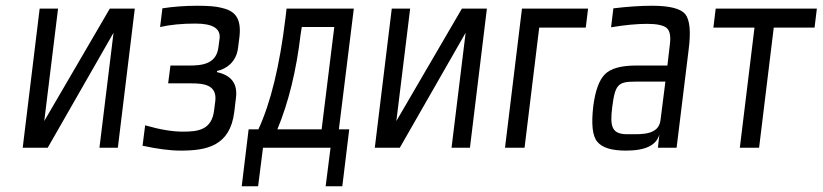

<svg xmlns="http://www.w3.org/2000/svg" viewBox="-20 -514 2862 668"><path d="M146 0 375 -400 326 0H390L449 -484H362L134 -93L182 -484H118L59 0Z M808 -346 813 -385C821 -454 795 -477 750 -487C731 -492 703 -494 667 -494C624 -494 583 -491 545 -485L537 -420C572 -428 613 -432 660 -432C720 -432 748 -415 744 -380L740 -350C733 -291 683 -286 639 -286H573L565 -224H644C687 -224 736 -220 729 -162L725 -131C717 -61 668 -56 616 -56C580 -56 537 -63 485 -78L476 -7C527 4 571 10 608 10C698 10 780 -5 795 -124L801 -174C807 -223 785 -252 735 -263V-267C768 -274 802 -299 808 -346Z M1099 -64H945C984 -158 1011 -268 1026 -395L1030 -420H1143ZM973 -450C953 -285 922 -157 879 -64H845L821 134H878L895 0H1130L1113 134H1171L1195 -64H1159L1211 -484H977Z M1371 0 1600 -400 1551 0H1615L1674 -484H1587L1359 -93L1407 -484H1343L1284 0Z M2018 -418 2026 -484H1796L1737 0H1805L1856 -418Z M2334 0 2376 -342C2384 -404 2380 -445 2364 -465C2348 -484 2310 -494 2249 -494C2209 -494 2164 -491 2114 -485L2106 -419C2153 -427 2195 -431 2232 -431C2266 -431 2288 -426 2299 -417C2310 -408 2314 -390 2311 -363L2302 -286H2193C2141 -286 2105 -276 2085 -256C2064 -235 2051 -198 2044 -144C2037 -82 2041 -41 2058 -21C2075 0 2108 10 2158 10C2226 10 2264 -9 2274 -46L2269 0ZM2110 -141C2120 -220 2130 -230 2190 -230H2295L2278 -96C2272 -45 2215 -47 2176 -47H2163C2110 -47 2101 -71 2110 -141Z M2814 -418 2822 -484H2470L2462 -418H2605L2554 0H2621L2672 -418Z"/></svg>

Font: Gamestation Condensed
Style: Italic
Weight: 400
Width: 3
Designer: Jonas Hecksher
Foundry: Jonas Hecksher, Playtypeª, e-types AS
Version: Version 1.003